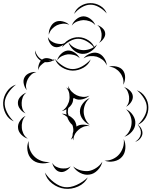

<svg xmlns="http://www.w3.org/2000/svg" viewBox="-112 -1065 965 1223"><path d="M283 -763Q295 -794 326 -811.5Q357 -829 390 -828Q423 -827 452.5 -807.5Q482 -788 492 -757Q472 -783 444 -800Q416 -817 389 -818Q363 -819 334 -803.5Q305 -788 283 -763ZM252 -680Q257 -702 276 -721Q295 -740 318 -743Q341 -745 363.5 -730Q386 -715 396 -694Q379 -710 359 -715Q339 -720 320 -719Q302 -717 283 -708Q264 -699 252 -680ZM420 -693Q434 -712 460.5 -723Q487 -734 511 -727Q534 -720 550.5 -696.5Q567 -673 568 -648Q559 -671 541 -684.5Q523 -698 504 -704Q485 -709 462.5 -707.5Q440 -706 420 -693ZM132 -618Q129 -636 136.5 -657.5Q144 -679 161 -689Q177 -698 199.5 -693Q222 -688 236 -676Q219 -683 202 -679Q185 -675 172 -668Q159 -660 147 -648Q135 -636 132 -618ZM582 -640Q604 -647 630.5 -641Q657 -635 671 -617Q685 -599 685 -572Q685 -545 673 -525Q677 -548 670.5 -568Q664 -588 652 -602Q641 -617 623 -628Q605 -639 582 -640ZM59 -491Q45 -506 39.5 -530Q34 -554 44 -572Q54 -591 77 -600Q100 -609 120 -606Q100 -602 86.5 -589Q73 -576 65 -561Q58 -547 54.5 -528.5Q51 -510 59 -491ZM-24 -292Q-58 -306 -76 -341Q-94 -376 -92 -413Q-90 -450 -67.5 -482.5Q-45 -515 -10 -526Q-39 -504 -59.5 -473Q-80 -442 -82 -413Q-84 -383 -67.5 -350Q-51 -317 -24 -292ZM355 -171Q352 -178 351 -187Q346 -180 339 -175Q346 -186 350 -200Q350 -216 355 -229Q356 -251 349 -269Q326 -289 316 -320Q300 -334 281 -341Q296 -341 312 -335Q311 -342 310 -349Q310 -359 311 -369Q296 -360 281 -357Q293 -364 302 -373.5Q311 -383 317 -394Q320 -403 325 -412Q328 -419 329 -426Q333 -445 329.5 -467.5Q326 -490 310 -508Q318 -504 324 -497Q323 -508 323 -518Q330 -496 345 -481Q360 -466 377 -458Q394 -450 415.5 -448Q437 -446 458 -456Q441 -440 414.5 -433Q388 -426 367 -436Q362 -438 358 -441Q356 -439 354 -436Q354 -429 353 -422Q348 -397 323 -377Q320 -362 320 -349Q321 -340 324 -330Q340 -322 353 -309Q366 -296 371 -280Q375 -270 375 -259Q392 -271 417 -271Q442 -271 460 -261Q438 -265 419.5 -257.5Q401 -250 388 -238Q376 -228 367 -214Q364 -207 360 -199Q355 -186 355 -171ZM678 -510Q697 -505 714.5 -489Q732 -473 734 -453Q736 -433 722.5 -413.5Q709 -394 691 -385Q705 -400 708.5 -417.5Q712 -435 710 -451Q708 -466 701 -482.5Q694 -499 678 -510ZM760 -490Q792 -479 812.5 -448Q833 -417 833 -382Q834 -347 816 -315Q798 -283 765 -270Q791 -293 807.5 -323.5Q824 -354 823 -382Q823 -409 805 -438.5Q787 -468 760 -490ZM51 -343Q31 -351 16 -370.5Q1 -390 2 -411Q2 -432 19 -450Q36 -468 56 -475Q39 -462 32.5 -444Q26 -426 26 -410Q25 -393 30 -375Q35 -357 51 -343ZM353 -444V-445V-446ZM460 -270Q435 -279 416 -303.5Q397 -328 397 -355Q397 -382 416 -406.5Q435 -431 460 -440Q439 -423 430 -400Q421 -377 421 -355Q421 -334 430.5 -310.5Q440 -287 460 -270ZM691 -369Q717 -358 734.5 -331.5Q752 -305 750 -278Q749 -250 728 -226Q707 -202 680 -194Q702 -210 713.5 -233.5Q725 -257 726 -279Q728 -301 719.5 -325.5Q711 -350 691 -369ZM65 -182Q43 -188 24 -207Q5 -226 3 -249Q0 -272 15 -294.5Q30 -317 51 -327Q35 -310 30 -289.5Q25 -269 27 -251Q28 -233 37 -214Q46 -195 65 -182ZM765 -270Q780 -262 788.5 -245Q797 -228 795 -211Q792 -194 779 -180Q766 -166 749 -162Q780 -181 785 -212Q789 -243 765 -270ZM676 -179Q689 -153 686.5 -120Q684 -87 665 -66Q646 -44 613.5 -37.5Q581 -31 554 -42Q583 -41 607.5 -52.5Q632 -64 647 -82Q662 -99 671 -124.5Q680 -150 676 -179ZM206 -33Q179 -21 145 -25.5Q111 -30 90 -51Q68 -72 63 -106Q58 -140 71 -167Q68 -137 78.5 -111Q89 -85 107 -68Q124 -51 150 -41Q176 -31 206 -33ZM540 -35Q534 -6 510.5 18.5Q487 43 458 47Q429 52 399 36.5Q369 21 354 -5Q377 14 404 20.5Q431 27 454 24Q477 20 500.5 5Q524 -10 540 -35ZM338 -6Q329 10 309 22Q289 34 271 30Q252 27 238 9Q224 -9 221 -28Q230 -11 245 -3.5Q260 4 275 7Q290 9 307 7.5Q324 6 338 -6ZM447 65Q428 104 385.5 123Q343 142 300 137Q257 132 220.5 104Q184 76 174 34Q197 70 232 96.5Q267 123 301 127Q336 131 376 113Q416 95 447 65ZM360 -976Q370 -1007 400 -1026Q430 -1045 463 -1045Q496 -1046 526.5 -1028Q557 -1010 568 -979Q547 -1004 518 -1020Q489 -1036 463 -1035Q437 -1035 408.5 -1018.5Q380 -1002 360 -976ZM345 -902Q353 -925 374 -942.5Q395 -960 419 -961Q443 -961 465 -944Q487 -927 495 -905Q479 -923 458.5 -930Q438 -937 419 -937Q401 -936 380.5 -928.5Q360 -921 345 -902ZM199 -844Q197 -866 208.5 -890.5Q220 -915 240 -925Q260 -935 286.5 -929Q313 -923 329 -907Q308 -916 287.5 -914Q267 -912 250 -904Q234 -896 219.5 -881Q205 -866 199 -844ZM507 -905Q524 -901 540.5 -886Q557 -871 558 -853Q560 -836 547 -818Q534 -800 518 -792Q531 -805 533.5 -821Q536 -837 535 -851Q533 -865 527.5 -880Q522 -895 507 -905ZM307 -795Q296 -780 275 -770.5Q254 -761 236 -766Q218 -771 206 -790.5Q194 -810 193 -829Q201 -812 215 -802.5Q229 -793 243 -789Q258 -785 274.5 -784.5Q291 -784 307 -795ZM506 -782Q494 -755 466.5 -737.5Q439 -720 410 -722Q381 -724 356.5 -746Q332 -768 324 -796Q341 -772 365 -760Q389 -748 412 -746Q435 -744 460.5 -752.5Q486 -761 506 -782ZM238 -690Q223 -674 199.5 -670Q176 -666 156 -674Q136 -683 123 -702.5Q110 -722 111 -744Q125 -698 160 -683Q196 -668 238 -690ZM466 -687Q453 -653 420 -634Q387 -615 351 -615Q315 -616 282.5 -636Q250 -656 238 -690Q261 -662 291.5 -643.5Q322 -625 351 -625Q380 -625 411.5 -642.5Q443 -660 466 -687Z"/></svg>

Font: Rubik Puddles
Style: Regular
Weight: 400
Designer: Hubert and Fischer, NaN
Foundry: Hubert and Fischer, NaN
Version: Version 2.200